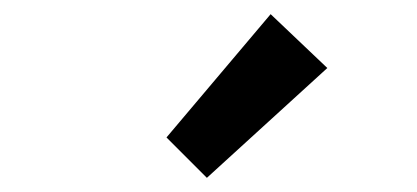

<svg xmlns="http://www.w3.org/2000/svg" viewBox="-20 -824 589 271"><path d="M272 -573 215 -630 362 -804 442 -728Z"/></svg>

Font: Source Sans Pro SemiBold
Style: Regular
Weight: 600
Designer: Paul D. Hunt
Foundry: Adobe Systems Incorporated
Version: Version 2.045;hotconv 1.0.109;makeotfexe 2.5.65596